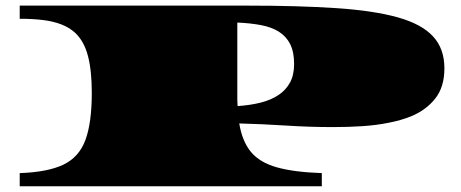

<svg xmlns="http://www.w3.org/2000/svg" viewBox="-20 -650 1607 670"><path d="M48.8 0V-45.9Q146.5 -49.3 201.2 -75.4Q255.9 -101.6 278.1 -161.6Q300.3 -221.7 300.3 -326.2Q300.3 -403.3 286.9 -454.8Q273.4 -506.3 242.2 -535.6Q221.7 -554.2 193.8 -564.9Q166 -575.7 129.9 -580.1Q93.8 -584.5 48.8 -584.5V-630.4H839.8Q1022.9 -630.4 1153.8 -621.6Q1284.7 -612.8 1368.2 -589.4Q1451.7 -565.9 1491.2 -522.9Q1530.8 -480 1530.8 -411.6Q1530.8 -346.7 1499 -306.4Q1467.3 -266.1 1415.5 -244.6Q1378.4 -229.5 1336.4 -221.7Q1293.5 -212.9 1244.1 -209.7Q1194.8 -206.5 1142.1 -206.5Q1061 -206.5 977.1 -211.9Q893.1 -217.3 814.9 -219.2Q825.2 -156.7 855.7 -119.9Q886.2 -83 945.8 -66.2Q1005.4 -49.3 1103 -45.9V0ZM809.1 -279.8Q852.5 -282.7 888.9 -291.7Q925.3 -300.8 951.7 -318.4Q977.5 -335.4 991.9 -361.8Q1006.3 -388.2 1006.3 -426.3Q1006.3 -468.3 992.9 -495.4Q979.5 -522.5 953.6 -539.1Q928.2 -555.2 891.1 -562.3Q854 -569.3 808.1 -571.3V-302.2Z"/></svg>

Font: Asset
Style: Regular
Weight: 400
Version: Version 1.003; ttfautohint (v1.8.4.7-5d5b)